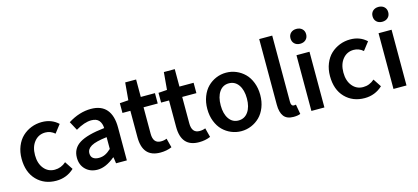

<svg xmlns="http://www.w3.org/2000/svg" viewBox="-59 -1166 3560 1635"><g transform="rotate(-15 1721.0 -348.0)"><path d="M279.8 12.2Q174.8 12.2 107.9 -56.6Q41 -125.5 41 -245.1Q41 -304.7 61 -354.2Q81.1 -403.8 115 -435.8Q148.9 -467.8 193.4 -485.4Q237.8 -502.9 287.1 -502.9Q373 -502.9 431.2 -448.2L376 -377Q338.9 -409.2 293 -409.2Q233.9 -409.2 196.5 -364Q159.2 -318.8 159.2 -245.1Q159.2 -171.9 195.8 -127Q232.4 -82 291 -82Q347.2 -82 391.1 -121.1L438 -49.8Q371.1 12.2 279.8 12.2Z M644 12.2Q579.6 12.2 538.8 -27.6Q498 -67.4 498 -131.8Q498 -213.4 566.7 -256.3Q635.3 -299.3 788.1 -315.9Q786.6 -357.4 765.4 -382.8Q744.1 -408.2 698.2 -408.2Q638.7 -408.2 560.1 -361.8L518.1 -439.9Q618.2 -502.9 720.2 -502.9Q811 -502.9 857.2 -448.7Q903.3 -394.5 903.3 -290V0H808.1L800.3 -54.2H796.4Q716.3 12.2 644 12.2ZM680.2 -82Q710 -82 735.4 -94Q760.7 -106 788.1 -131.8V-235.8Q690.4 -224.1 650.4 -201.4Q610.4 -178.7 610.4 -140.1Q610.4 -110.4 629.2 -96.2Q647.9 -82 680.2 -82Z M1197.8 9.8Q1041.5 9.8 1041.5 -167V-399.9H971.7V-485.8L1047.9 -491.2L1061.5 -645H1157.7V-491.2H1282.7V-399.9H1157.7V-167Q1157.7 -81.1 1226.6 -81.1Q1254.9 -81.1 1277.8 -90.8L1298.8 -9.8Q1253.9 9.8 1197.8 9.8Z M1538.6 9.8Q1382.3 9.8 1382.3 -167V-399.9H1312.5V-485.8L1388.7 -491.2L1402.3 -645H1498.5V-491.2H1623.5V-399.9H1498.5V-167Q1498.5 -81.1 1567.4 -81.1Q1595.7 -81.1 1618.7 -90.8L1639.6 -9.8Q1594.7 9.8 1538.6 9.8Z M1911.1 12.2Q1865.2 12.2 1823.2 -5.4Q1781.2 -22.9 1749 -54.9Q1716.8 -86.9 1697.5 -136.2Q1678.2 -185.5 1678.2 -245.1Q1678.2 -304.7 1697.5 -354.2Q1716.8 -403.8 1749 -435.8Q1781.2 -467.8 1823.2 -485.4Q1865.2 -502.9 1911.1 -502.9Q1957.5 -502.9 1999.5 -485.4Q2041.5 -467.8 2074 -435.8Q2106.4 -403.8 2125.7 -354.2Q2145 -304.7 2145 -245.1Q2145 -185.5 2125.7 -136.2Q2106.4 -86.9 2074 -54.9Q2041.5 -22.9 1999.5 -5.4Q1957.5 12.2 1911.1 12.2ZM1911.1 -82Q1964.8 -82 1996.1 -126.5Q2027.3 -170.9 2027.3 -245.1Q2027.3 -319.8 1996.1 -364.5Q1964.8 -409.2 1911.1 -409.2Q1857.9 -409.2 1827.1 -364.7Q1796.4 -320.3 1796.4 -245.1Q1796.4 -170.9 1827.1 -126.5Q1857.9 -82 1911.1 -82Z M2371.1 9.8Q2312 9.8 2285.6 -25.4Q2259.3 -60.5 2259.3 -127.9V-706.1H2374V-122.1Q2374 -84 2399.9 -84Q2409.2 -84 2417 -85.9L2432.1 0Q2408.7 9.8 2371.1 9.8Z M2530.3 0V-491.2H2645V0ZM2518.1 -643.1Q2518.1 -672.4 2537.1 -690.2Q2556.2 -708 2586.9 -708Q2617.7 -708 2637 -690.2Q2656.2 -672.4 2656.2 -643.1Q2656.2 -613.3 2637 -595.2Q2617.7 -577.1 2586.9 -577.1Q2556.2 -577.1 2537.1 -595.2Q2518.1 -613.3 2518.1 -643.1Z M2998.5 12.2Q2893.6 12.2 2826.7 -56.6Q2759.8 -125.5 2759.8 -245.1Q2759.8 -304.7 2779.8 -354.2Q2799.8 -403.8 2833.7 -435.8Q2867.7 -467.8 2912.1 -485.4Q2956.5 -502.9 3005.9 -502.9Q3091.8 -502.9 3149.9 -448.2L3094.7 -377Q3057.6 -409.2 3011.7 -409.2Q2952.6 -409.2 2915.3 -364Q2877.9 -318.8 2877.9 -245.1Q2877.9 -171.9 2914.6 -127Q2951.2 -82 3009.8 -82Q3065.9 -82 3109.9 -121.1L3156.7 -49.8Q3089.8 12.2 2998.5 12.2Z M3253.9 0V-491.2H3368.7V0ZM3241.7 -643.1Q3241.7 -672.4 3260.7 -690.2Q3279.8 -708 3310.5 -708Q3341.3 -708 3360.6 -690.2Q3379.9 -672.4 3379.9 -643.1Q3379.9 -613.3 3360.6 -595.2Q3341.3 -577.1 3310.5 -577.1Q3279.8 -577.1 3260.7 -595.2Q3241.7 -613.3 3241.7 -643.1Z"/></g></svg>

Font: Source Sans 3 Semibold
Style: Regular
Weight: 600
Designer: Paul D. Hunt
Foundry: Adobe
Version: Version 3.052;hotconv 1.1.0;makeotfexe 2.6.0